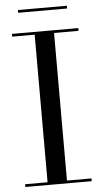

<svg xmlns="http://www.w3.org/2000/svg" viewBox="-59 -900 495 937"><g transform="rotate(-5 189.0 -432.0)"><path d="M65.5 -863.5H305.5V-850H65.5ZM26.5 -13.5H136.5V-736.5H26.5V-750H351.5V-736.5H231.5V-13.5H351.5V0H26.5Z"/></g></svg>

Font: Bodoni* 16
Style: Regular
Weight: 400
Version: Version 2.2